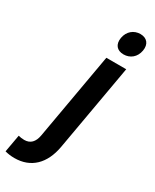

<svg xmlns="http://www.w3.org/2000/svg" viewBox="-239 -798 864 1071"><g transform="rotate(30 192.5 -262.5)"><path d="M58 98C44 98 32 96 20 93L0 205C18 210 38 213 61 213C167 213 235 146 256 29L354 -528H226L128 29C120 74 97 98 58 98ZM299 -592C341 -592 375 -619 383 -665C391 -710 367 -738 325 -738C283 -738 249 -710 241 -665C233 -619 257 -592 299 -592Z"/></g></svg>

Font: Asimov
Style: NarIt
Weight: 500
Designer: Google
Version: Version 2.000980; 2014